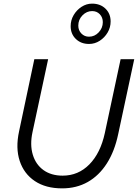

<svg xmlns="http://www.w3.org/2000/svg" viewBox="-20 -1026 759 1057"><path d="M322 11Q232 11 172 -29Q112 -69 88.5 -140Q65 -211 85 -303L169 -700H245L159 -299Q144 -229 160.5 -174.5Q177 -120 219.5 -89.5Q262 -59 325 -59Q411 -59 472 -121Q533 -183 557 -293L644 -700H719L631 -289Q611 -193 568 -126Q525 -59 463 -24Q401 11 322 11ZM470 -784Q426 -784 397.5 -811.5Q369 -839 369 -882Q369 -915 385.5 -943Q402 -971 429 -988.5Q456 -1006 487 -1006Q532 -1006 560.5 -978.5Q589 -951 589 -908Q589 -875 572.5 -847Q556 -819 529 -801.5Q502 -784 470 -784ZM470 -824Q501 -824 523.5 -848Q546 -872 546 -904Q546 -930 529.5 -947.5Q513 -965 487 -965Q457 -965 434 -941.5Q411 -918 411 -885Q411 -859 428 -841.5Q445 -824 470 -824Z"/></svg>

Font: Red Hat Text VF
Style: Italic
Weight: 300
Italic angle: -12°
Designer: Pentagram, MCKL
Foundry: Pentagram, MCKL
Version: Version 1.023